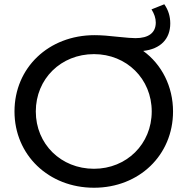

<svg xmlns="http://www.w3.org/2000/svg" viewBox="-20 -873 880 901"><path d="M421 8C633 8 792 -145 792 -350C792 -467 739 -571 652 -634C733 -643 779 -690 779 -763C779 -796 770 -826 751 -853L691 -829C704 -808 711 -788 711 -767C711 -719 677 -694 616 -694C600 -694 573 -696 536 -700C492 -705 455 -708 424 -708C208 -708 48 -555 48 -350C48 -146 208 8 421 8ZM421 -619C574 -619 692 -503 692 -350C692 -197 574 -81 421 -81C266 -81 148 -197 148 -350C148 -503 266 -619 421 -619Z"/></svg>

Font: Malon Grotesk Med
Style: Regular
Weight: 500
Designer: Julieta Ulanovsky
Foundry: Julieta Ulanovsky
Version: Version 7.200